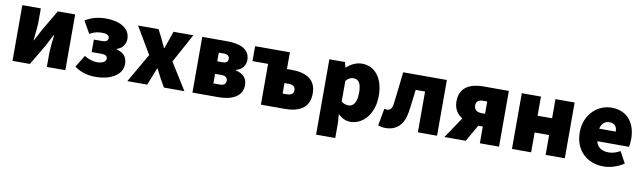

<svg xmlns="http://www.w3.org/2000/svg" viewBox="-40 -1016 5677 1696"><g transform="rotate(10 2798.0 -168.0)"><path d="M58 0H214L323 -184C337 -212 362 -258 377 -288H381C374 -227 366 -162 366 -113V0H532V-500H376L268 -316C254 -287 228 -242 213 -212H210C216 -272 224 -338 224 -387V-500H58Z M810 12C924 12 1042 -40 1042 -144C1042 -210 1008 -244 946 -260V-264C1002 -280 1024 -328 1024 -366C1024 -469 920 -512 808 -512C743 -512 679 -498 622 -462L684 -352C722 -376 758 -382 796 -382C840 -382 860 -368 860 -346C860 -322 842 -310 808 -310H733V-198H816C857 -198 874 -188 874 -162C874 -134 840 -118 793 -118C763 -118 719 -129 680 -154L614 -46C681 1 743 12 810 12Z M1088 0H1266L1294 -70C1305 -99 1317 -128 1328 -156H1332C1347 -128 1361 -98 1376 -70L1416 0H1600L1450 -240L1592 -500H1414L1390 -430C1381 -402 1369 -372 1360 -344H1356C1343 -372 1329 -402 1316 -430L1280 -500H1096L1238 -260Z M1672 0H1906C2019 0 2118 -40 2118 -144C2118 -210 2080 -244 2016 -260V-264C2078 -281 2100 -328 2100 -366C2100 -469 2005 -500 1892 -500H1672ZM1840 -310V-388H1884C1922 -388 1936 -372 1936 -348C1936 -324 1921 -310 1885 -310ZM1840 -112V-198H1898C1938 -198 1952 -178 1952 -156C1952 -132 1939 -112 1898 -112Z M2286 0H2500C2622 0 2720 -42 2720 -177C2720 -308 2622 -350 2500 -350H2458V-500H2146V-366H2286ZM2458 -130V-224H2494C2536 -224 2556 -208 2556 -178C2556 -146 2536 -130 2494 -130Z M2812 176H2984V38L2978 -38C3010 -6 3048 12 3090 12C3196 12 3298 -86 3298 -258C3298 -412 3222 -512 3104 -512C3054 -512 3005 -488 2968 -454H2964L2952 -500H2812ZM3048 -128C3026 -128 3004 -134 2984 -152V-336C3006 -362 3026 -372 3052 -372C3098 -372 3122 -338 3122 -256C3122 -160 3088 -128 3048 -128Z M3403 12C3508 12 3567 -52 3584 -164C3594 -230 3602 -300 3610 -366H3694V0H3866V-500H3474C3463 -404 3454 -308 3441 -213C3435 -166 3416 -150 3392 -150C3382 -150 3374 -152 3366 -154L3338 0C3358 8 3378 12 3403 12Z M4250 0H4422V-500H4195C4078 -500 3982 -458 3982 -328C3982 -262 4014 -217 4059 -189L3932 0H4123L4209 -150H4250ZM4215 -265C4171 -265 4151 -290 4151 -323C4151 -357 4171 -375 4215 -375H4250V-265Z M4538 0H4710V-178H4840V0H5012V-500H4840V-328H4710V-500H4538Z M5360 12C5416 12 5488 -8 5542 -46L5486 -148C5450 -128 5418 -118 5384 -118C5328 -118 5284 -138 5268 -198H5553C5556 -210 5560 -240 5560 -270C5560 -404 5490 -512 5342 -512C5220 -512 5102 -412 5102 -250C5102 -84 5214 12 5360 12ZM5266 -310C5276 -360 5308 -382 5346 -382C5398 -382 5414 -348 5414 -310Z"/></g></svg>

Font: Giro Sans Black
Style: Regular
Weight: 900
Designer: Paul D. Hunt
Foundry: Adobe Systems Incorporated
Version: Version 1.000;PS 1.0;hotconv 1.0.88;makeotf.lib2.5.647800